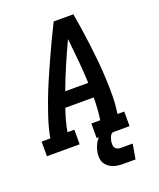

<svg xmlns="http://www.w3.org/2000/svg" viewBox="-174 -836 940 1135"><g transform="rotate(-20 296.5 -269.0)"><path d="M-7 0V-92H48Q58 -148 75.5 -202.5Q93 -257 113 -310.5Q133 -364 156 -417.5Q179 -471 203 -524Q227 -577 252 -630Q277 -683 303 -735H427Q436 -683 444 -630Q452 -577 458.5 -524Q465 -471 470 -418Q475 -365 477.5 -311Q480 -257 479.5 -202Q479 -147 470 -92H513V0H306V-92H362Q367 -127 369.5 -162Q372 -197 372 -232H193Q181 -197 171.5 -162.5Q162 -128 156 -92H199V0ZM371 -324Q368 -396 361.5 -466.5Q355 -537 347 -608Q314 -538 283.5 -467Q253 -396 226 -324ZM404 197Q387 197 369.5 195Q352 193 337 187Q322 181 309 170.5Q296 160 288.5 145.5Q281 131 280 113.5Q279 96 282 79Q286 56 297 33Q308 10 327 -6.5Q346 -23 370 -30Q394 -37 418 -37L412 0Q404 0 398 6Q392 12 389 19.5Q386 27 384 34.5Q382 42 380 49Q379 59 379.5 69.5Q380 80 385.5 88Q391 96 400 99.5Q409 103 420 103H495L479 197Z"/></g></svg>

Font: Iosevka Curly Slab SmBdEx
Style: Italic
Weight: 600
Width: 7
Italic angle: -9°
Monospace: yes
Designer: Belleve Invis
Foundry: Belleve Invis
Version: Version 11.1.0; ttfautohint (v1.8.3)